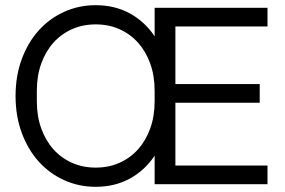

<svg xmlns="http://www.w3.org/2000/svg" viewBox="-20 -710 1099 740"><path d="M349 10Q284 10 227.5 -15.5Q171 -41 129.5 -87Q88 -133 64 -197.5Q40 -262 40 -340Q40 -418 64 -482.5Q88 -547 129.5 -593Q171 -639 227.5 -664.5Q284 -690 349 -690Q422 -690 480 -658.5Q538 -627 576 -570V-680H1011V-608H656V-386H981V-314H656V-72H1011V0H576V-110Q538 -53 480 -21.5Q422 10 349 10ZM122 -320Q122 -262 139 -215Q156 -168 186 -134.5Q216 -101 257.5 -82.5Q299 -64 349 -64Q399 -64 440.5 -82.5Q482 -101 512 -134.5Q542 -168 559 -215Q576 -262 576 -320V-360Q576 -418 559 -465Q542 -512 512 -545.5Q482 -579 440.5 -597.5Q399 -616 349 -616Q299 -616 257.5 -597.5Q216 -579 186 -545.5Q156 -512 139 -465Q122 -418 122 -360Z"/></svg>

Font: CyStack Display
Style: Regular
Weight: 400
Designer: Weizhong Zhang
Foundry: 本地遙控
Version: Version 1.000;Glyphs 3.1.2 (3151)